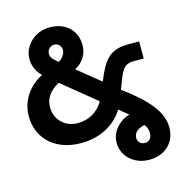

<svg xmlns="http://www.w3.org/2000/svg" viewBox="-131 -829 1088 1160"><g transform="rotate(-15 413.5 -248.5)"><path d="M661 216Q614 216 576 196Q538 176 516.5 142Q495 108 495 66Q495 30 512 0Q529 -30 556.5 -51Q584 -72 614 -79Q610 -82 608.5 -83.5Q607 -85 604 -87L556 -126Q530 -83 489.5 -52Q449 -21 399 -4.5Q349 12 292 12Q210 12 150 -18Q90 -48 57 -102Q24 -156 24 -228Q24 -276 42 -318Q60 -360 92 -393Q124 -426 166 -447Q151 -461 140 -478.5Q129 -496 123 -516.5Q117 -537 117 -558Q117 -601 139.5 -636Q162 -671 199.5 -692Q237 -713 283 -713Q333 -713 370 -694Q407 -675 428 -640Q449 -605 449 -558Q449 -516 427.5 -482Q406 -448 368 -428L510 -313L512 -318Q529 -361 547 -393.5Q565 -426 587 -447.5Q609 -469 640.5 -480Q672 -491 716 -491H785V-384H723Q697 -384 680.5 -376Q664 -368 652.5 -351Q641 -334 630.5 -308Q620 -282 606 -245L603 -237L609 -233Q686 -176 734 -127Q782 -78 804.5 -33Q827 12 827 58Q827 104 806 140Q785 176 747.5 196Q710 216 661 216ZM299 -110Q332 -110 361.5 -119.5Q391 -129 416.5 -149.5Q442 -170 462 -203L251 -375Q228 -363 207.5 -345Q187 -327 174.5 -302.5Q162 -278 162 -244Q162 -207 179.5 -176.5Q197 -146 228 -128Q259 -110 299 -110ZM662 111Q680 111 692.5 97.5Q705 84 705 60Q705 46 700.5 32Q696 18 685 5Q665 9 649.5 17.5Q634 26 625.5 39Q617 52 617 69Q617 88 630.5 99.5Q644 111 662 111ZM284 -497Q299 -506 308.5 -517Q318 -528 322.5 -539Q327 -550 327 -559Q327 -578 315 -591.5Q303 -605 283 -605Q270 -605 260 -598.5Q250 -592 244.5 -582Q239 -572 239 -559Q239 -546 245 -536Q251 -526 261.5 -516.5Q272 -507 284 -497Z"/></g></svg>

Font: MuseoModerno Thin SemiBold
Style: Regular
Weight: 600
Version: Version 1.003